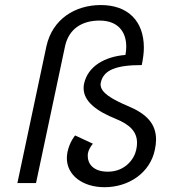

<svg xmlns="http://www.w3.org/2000/svg" viewBox="-20 -737 690 773"><path d="M166.7 -550 50 0H125L241.7 -550C256.7 -620.8 310 -654.2 380.8 -654.2C453.3 -654.2 488.3 -610.8 488.3 -549.2C488.3 -539.2 487.5 -527.5 485 -515.8C402.5 -509.2 333.3 -470.8 318.3 -399.2C316.7 -393.3 316.7 -387.5 316.7 -381.7C316.7 -327.5 371.7 -288.3 446.7 -258.3C503.3 -235 531.7 -206.7 531.7 -161.7C531.7 -153.3 530.8 -143.3 528.3 -133.3C520.8 -97.5 484.2 -45.8 414.2 -45.8C355 -45.8 333.3 -78.3 333.3 -108.3C333.3 -112.5 333.3 -116.7 334.2 -120.8C339.2 -143.3 354.2 -158.3 354.2 -158.3L282.5 -191.7C282.5 -191.7 260.8 -167.5 251.7 -125C250 -116.7 249.2 -108.3 249.2 -100C249.2 -31.7 312.5 16.7 400.8 16.7C499.2 16.7 584.2 -41.7 603.3 -133.3C606.7 -148.3 608.3 -162.5 608.3 -175C608.3 -239.2 569.2 -278.3 499.2 -308.3C427.5 -338.3 385 -365 385 -396.7C385 -399.2 385 -401.7 385.8 -404.2C396.7 -456.7 450.8 -475 550.8 -475C555.8 -500 559.2 -523.3 559.2 -545C559.2 -652.5 495 -716.7 385.8 -716.7C283.3 -716.7 190.8 -660.8 166.7 -550Z"/></svg>

Font: BoonHome
Style: Book Oblique
Weight: 400
Italic angle: -12°
Designer: Sungsit Sawaiwan
Foundry: Sungsit Sawaiwan
Version: Version 0.2